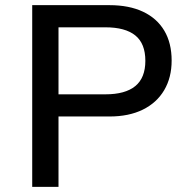

<svg xmlns="http://www.w3.org/2000/svg" viewBox="-20 -725 744 745"><path d="M105 0V-705H405Q481 -705 535 -679.5Q589 -654 617.5 -606Q646 -558 646 -490Q646 -424 617 -375Q588 -326 534 -299.5Q480 -273 405 -273H207V0ZM207 -359H389Q466 -359 505 -391Q544 -423 544 -489Q544 -556 505 -587.5Q466 -619 389 -619H207Z"/></svg>

Font: Nunito Sans 12pt ExtraLight 7pt Medium
Style: Regular
Weight: 500
Version: Version 3.101;gftools[0.9.27]